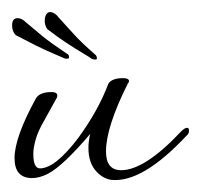

<svg xmlns="http://www.w3.org/2000/svg" viewBox="-20 -297 332 317"><path d="M90 -200Q87 -200 81 -203Q55 -214 40 -221.5Q25 -229 6 -239Q0 -245 0 -255Q0 -267 9 -267Q16 -267 23 -260Q37 -248 50.5 -237Q64 -226 91 -208Q94 -207 94 -202Q94 -200 90 -200ZM135 -199Q132 -199 127 -203Q102 -218 88.5 -227Q75 -236 58 -249Q53 -256 54 -266Q56 -278 64 -277Q71 -276 77 -268Q90 -254 101.5 -241Q113 -228 137 -207Q140 -205 140 -200Q139 -198 135 -199ZM164 0Q150 -2 139 -14Q126 -28 126 -53Q126 -64 129 -76Q84 -23 59 -10Q45 -3 33 -3Q4 -3 4 -36Q4 -70 39 -134Q45 -145 65 -145Q77 -145 74 -136L53 -98Q43 -81 39 -67Q35 -53 35 -43Q35 -19 46 -19Q71 -19 109 -69Q142 -114 159 -159Q165 -168 183 -168Q193 -168 193 -163Q193 -161 191 -159Q155 -87 155 -47Q155 -16 180 -16Q219 -16 279 -80Q285 -86 289 -86Q292 -86 292 -81Q292 -76 288 -73Q215 5 164 0ZM90 -200Q87 -200 81 -203Q55 -214 40 -221.5Q25 -229 6 -239Q0 -245 0 -255Q0 -267 9 -267Q16 -267 23 -260Q37 -248 50.5 -237Q64 -226 91 -208Q94 -207 94 -202Q94 -200 90 -200Z"/></svg>

Font: Passions Conflict
Style: Regular
Weight: 400
Designer: Robert E. Leuschke
Foundry: Robert E. Leuschke
Version: Version 1.010; ttfautohint (v1.8.3)